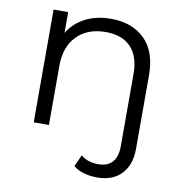

<svg xmlns="http://www.w3.org/2000/svg" viewBox="-81 -606 840 882"><g transform="rotate(10 338.5 -165.5)"><path d="M583 -305V39Q583 113 542.5 156Q502 199 429 199Q396 199 366.5 190.5Q337 182 318 165L343 111Q373 138 425 138Q467 138 489.5 113Q512 88 512 39V-298Q512 -380 471 -423Q430 -466 354 -466Q269 -466 219.5 -415.5Q170 -365 170 -276V0H99V-526H167V-429Q196 -477 247.5 -503.5Q299 -530 367 -530Q466 -530 524.5 -472.5Q583 -415 583 -305Z"/></g></svg>

Font: CMG Sans
Style: Regular
Weight: 400
Designer: Julieta Ulanovsky
Foundry: Julieta Ulanovsky
Version: Version 7.200